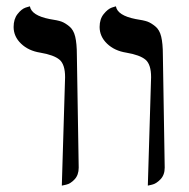

<svg xmlns="http://www.w3.org/2000/svg" viewBox="-20 -579 597 605"><path d="M445.8 5.9 456.1 -335.9Q456.1 -376 438.5 -390.9Q420.9 -405.8 377.9 -413.1Q340.8 -418.9 317.4 -441.4Q293.9 -463.9 293.9 -494.1Q293.9 -519 306.9 -534.9Q319.8 -550.8 332.5 -555.2L345.2 -559.1Q350.1 -530.3 407.2 -519Q433.1 -515.1 444.6 -511Q456.1 -506.8 469.5 -495.8Q482.9 -484.9 488 -463.4Q493.2 -441.9 493.2 -405.8L499 -50.8Q499 -27.8 485.6 -13.9Q472.2 0 459 2.9ZM174.8 5.9 185.1 -335.9Q185.1 -376 167.5 -390.9Q149.9 -405.8 106.9 -413.1Q69.8 -418.9 46.4 -441.4Q22.9 -463.9 22.9 -494.1Q22.9 -519 35.4 -534.9Q47.9 -550.8 61 -555.2L74.2 -559.1Q79.1 -530.3 136.2 -519Q162.1 -515.1 173.6 -511Q185.1 -506.8 198.5 -495.8Q211.9 -484.9 217 -463.4Q222.2 -441.9 222.2 -405.8L228 -50.8Q228 -27.8 215.1 -13.9Q202.1 0 188.5 2.9Z"/></svg>

Font: Linux Libertine Initials
Style: Initials
Weight: 400
Designer: Philipp H. Poll
Foundry: Philipp H. Poll
Version: Version 5.0.6